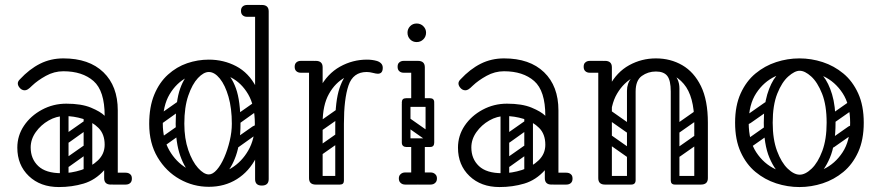

<svg xmlns="http://www.w3.org/2000/svg" viewBox="-20 -746 3561 776"><path d="M403 -24Q403 -29 406 -34Q409 -39 413 -43Q415 -45 420.5 -46.5Q426 -48 437 -48H488Q500 -48 507 -41Q513 -36 513 -24Q513 -13 507 -7Q500 0 488 0H437Q416 0 412 -7Q405 -11 403 -24ZM218 10Q143 10 96.5 -34.5Q50 -79 50 -149Q50 -198 77 -238Q104 -278 149.5 -302.5Q195 -327 248 -327Q309 -327 347.5 -311Q386 -295 403 -278Q403 -379 358 -418.5Q313 -458 236 -458Q199 -458 165.5 -439.5Q132 -421 110 -400Q99 -389 92.5 -385Q86 -381 80 -381Q67 -381 58 -393Q52 -401 52 -409Q52 -417 60 -425Q99 -467 142 -488.5Q185 -510 236 -510Q340 -510 398 -454Q456 -398 456 -300V-26Q456 0 428 0Q401 0 401 -26V-58Q365 -18 318 -4Q271 10 218 10ZM228 -46Q268 -46 308.5 -59Q349 -72 376 -98Q403 -124 403 -161Q403 -204 378 -229Q353 -254 315.5 -265.5Q278 -277 241 -277Q208 -277 176.5 -259Q145 -241 124.5 -212Q104 -183 104 -150Q104 -104 134.5 -75Q165 -46 228 -46ZM235 -78Q225 -93 239 -102L316 -156Q331 -166 340 -152Q351 -137 337 -128L260 -73Q254 -69 247 -70Q240 -71 235 -78ZM235 -176Q225 -191 239 -200L316 -254Q331 -264 340 -250Q351 -235 337 -226L260 -171Q254 -167 247 -168Q240 -169 235 -176ZM335 -17Q318 -17 318 -34V-287Q318 -304 335 -304Q353 -304 353 -288V-35Q353 -17 335 -17ZM239 -17Q222 -17 222 -34V-287Q222 -304 239 -304Q257 -304 257 -288V-35Q257 -17 239 -17Z M824 9Q761 9 706 -22Q651 -53 617 -110Q583 -167 583 -245Q583 -314 603.5 -363.5Q624 -413 659 -444.5Q694 -476 736.5 -490.5Q779 -505 824 -505Q884 -505 934.5 -478.5Q985 -452 1015 -395Q1045 -338 1045 -245Q1045 -167 1016 -110Q987 -53 937.5 -22Q888 9 824 9ZM824 -41Q873 -41 915 -66.5Q957 -92 983.5 -138Q1010 -184 1010 -246Q1010 -319 983 -365Q956 -411 913.5 -433Q871 -455 824 -455Q778 -455 735.5 -433Q693 -411 665.5 -365Q638 -319 638 -246Q638 -184 664.5 -138Q691 -92 733.5 -66.5Q776 -41 824 -41ZM1038 4Q1011 4 1011 -22V-700Q1011 -726 1038 -726Q1066 -726 1066 -700V-22Q1066 4 1038 4ZM920 -157Q911 -171 924 -181L1001 -235Q1016 -245 1025 -231Q1036 -216 1022 -207L945 -152Q940 -148 932.5 -149Q925 -150 920 -157ZM927 -255Q918 -269 931 -279L1008 -333Q1023 -343 1032 -329Q1043 -314 1029 -305L952 -250Q947 -246 939.5 -247Q932 -248 927 -255ZM614 -157Q604 -172 618 -181L695 -235Q710 -245 719 -231Q730 -216 716 -207L639 -152Q633 -148 626 -149Q619 -150 614 -157ZM614 -255Q604 -270 618 -279L695 -333Q710 -343 719 -329Q730 -314 716 -305L639 -250Q633 -246 626 -247Q619 -248 614 -255ZM821 -7Q787 -9 757 -36.5Q727 -64 708.5 -116.5Q690 -169 690 -245Q690 -338 708.5 -389Q727 -440 757 -460.5Q787 -481 821 -481L824 -455Q803 -455 780 -430.5Q757 -406 741 -359.5Q725 -313 725 -246Q725 -186 741 -139.5Q757 -93 780.5 -67Q804 -41 824 -41ZM821 -7 824 -41Q840 -41 856.5 -60Q873 -79 886.5 -110Q900 -141 908.5 -177Q917 -213 917 -246Q917 -308 903.5 -355Q890 -402 868.5 -428.5Q847 -455 824 -455L821 -481Q855 -481 885 -460.5Q915 -440 933.5 -389Q952 -338 952 -245Q952 -169 933.5 -116.5Q915 -64 885 -36.5Q855 -9 821 -7ZM1064 -702Q1062 -689 1055 -685Q1051 -678 1030 -678H979Q967 -678 960 -685Q954 -691 954 -702Q954 -713 960 -719Q967 -726 979 -726H1030Q1041 -726 1047 -724.5Q1053 -723 1054 -721Q1058 -717 1061 -712Q1064 -707 1064 -702Z M1241 -240Q1241 -331 1272 -389.5Q1303 -448 1354 -476.5Q1405 -505 1463 -505Q1484 -505 1502 -500Q1513 -497 1520 -490Q1527 -483 1527 -472Q1527 -448 1507 -448Q1500 -448 1487 -451.5Q1474 -455 1462 -455Q1416 -455 1375.5 -433.5Q1335 -412 1309.5 -366.5Q1284 -321 1284 -249ZM1256 0Q1229 0 1229 -26V-474Q1229 -500 1256 -500Q1284 -500 1284 -474V-26Q1284 0 1256 0ZM1281 -476Q1281 -470 1277.5 -465.5Q1274 -461 1272 -459Q1269 -456 1263.5 -454Q1258 -452 1247 -452H1196Q1184 -452 1177 -459Q1171 -465 1171 -476Q1171 -487 1177 -493Q1184 -500 1196 -500H1247Q1258 -500 1264 -498.5Q1270 -497 1271 -495Q1275 -491 1278 -486Q1281 -481 1281 -476ZM1351 0Q1335 0 1335 -16V-245Q1335 -338 1352 -389Q1369 -440 1397 -460.5Q1425 -481 1459 -481L1462 -455Q1407 -455 1388.5 -400.5Q1370 -346 1370 -246V-16Q1370 0 1354 0ZM1238 -17Q1238 -35 1256 -35H1352Q1370 -35 1370 -17Q1370 0 1351 0H1255Q1238 0 1238 -17ZM1284 -221Q1269 -210 1260 -224Q1256 -229 1255.5 -236Q1255 -243 1263 -249L1340 -303Q1355 -313 1365 -299Q1369 -293 1368.5 -286.5Q1368 -280 1361 -275ZM1282 -122Q1267 -111 1258 -125Q1254 -130 1253.5 -137Q1253 -144 1261 -150L1338 -204Q1353 -214 1363 -200Q1367 -194 1366.5 -187.5Q1366 -181 1359 -176Z M1612 -452Q1600 -452 1593 -459Q1587 -465 1587 -476Q1587 -488 1593 -493Q1600 -500 1612 -500H1663Q1674 -500 1680 -498.5Q1686 -497 1687 -495Q1695 -487 1695 -476Q1694 -465 1688 -459Q1685 -456 1679.5 -454Q1674 -452 1663 -452ZM1604 -170Q1604 -187 1621 -187H1718Q1735 -187 1735 -170Q1735 -152 1719 -152H1621Q1614 -152 1609 -156.5Q1604 -161 1604 -170ZM1669 -3Q1642 -3 1642 -29V-158Q1642 -184 1669 -184Q1697 -184 1697 -158V-29Q1697 -3 1669 -3ZM1669 -314Q1642 -314 1642 -340V-474Q1642 -500 1669 -500Q1697 -500 1697 -474V-340Q1697 -314 1669 -314ZM1604 -332Q1604 -349 1621 -349H1718Q1735 -349 1735 -332Q1735 -314 1719 -314H1621Q1614 -314 1609 -318.5Q1604 -323 1604 -332ZM1609 -267Q1619 -280 1632 -271L1726 -205Q1740 -196 1729 -180Q1719 -167 1706 -176L1612 -242Q1607 -246 1605.5 -253Q1604 -260 1609 -267ZM1717 -153Q1700 -153 1700 -170V-326Q1700 -343 1717 -343Q1735 -343 1735 -327V-171Q1735 -153 1717 -153ZM1621 -153Q1604 -153 1604 -170V-326Q1604 -343 1621 -343Q1639 -343 1639 -327V-171Q1639 -153 1621 -153ZM1592 -25Q1592 -36 1599 -42Q1606 -49 1618 -49H1667Q1679 -49 1686 -43Q1693 -36 1693 -25Q1693 -13 1686 -6Q1679 0 1667 0H1618Q1606 0 1599 -7Q1592 -13 1592 -25ZM1746 -25Q1746 -13 1739 -7Q1732 0 1720 0H1671Q1660 0 1652 -6Q1645 -13 1645 -25Q1645 -36 1652 -43Q1660 -49 1671 -49H1720Q1732 -49 1739 -42Q1746 -36 1746 -25ZM1664 -576Q1648 -576 1637.5 -587Q1627 -598 1627 -614Q1627 -629 1637.5 -640Q1648 -651 1664 -651Q1680 -651 1691 -640Q1702 -629 1702 -614Q1702 -598 1691 -587Q1680 -576 1664 -576Z M2184 -24Q2184 -29 2187 -34Q2190 -39 2194 -43Q2196 -45 2201.5 -46.5Q2207 -48 2218 -48H2269Q2281 -48 2288 -41Q2294 -36 2294 -24Q2294 -13 2288 -7Q2281 0 2269 0H2218Q2197 0 2193 -7Q2186 -11 2184 -24ZM1999 10Q1924 10 1877.5 -34.5Q1831 -79 1831 -149Q1831 -198 1858 -238Q1885 -278 1930.5 -302.5Q1976 -327 2029 -327Q2090 -327 2128.5 -311Q2167 -295 2184 -278Q2184 -379 2139 -418.5Q2094 -458 2017 -458Q1980 -458 1946.5 -439.5Q1913 -421 1891 -400Q1880 -389 1873.5 -385Q1867 -381 1861 -381Q1848 -381 1839 -393Q1833 -401 1833 -409Q1833 -417 1841 -425Q1880 -467 1923 -488.5Q1966 -510 2017 -510Q2121 -510 2179 -454Q2237 -398 2237 -300V-26Q2237 0 2209 0Q2182 0 2182 -26V-58Q2146 -18 2099 -4Q2052 10 1999 10ZM2009 -46Q2049 -46 2089.5 -59Q2130 -72 2157 -98Q2184 -124 2184 -161Q2184 -204 2159 -229Q2134 -254 2096.5 -265.5Q2059 -277 2022 -277Q1989 -277 1957.5 -259Q1926 -241 1905.5 -212Q1885 -183 1885 -150Q1885 -104 1915.5 -75Q1946 -46 2009 -46ZM2016 -78Q2006 -93 2020 -102L2097 -156Q2112 -166 2121 -152Q2132 -137 2118 -128L2041 -73Q2035 -69 2028 -70Q2021 -71 2016 -78ZM2016 -176Q2006 -191 2020 -200L2097 -254Q2112 -264 2121 -250Q2132 -235 2118 -226L2041 -171Q2035 -167 2028 -168Q2021 -169 2016 -176ZM2116 -17Q2099 -17 2099 -34V-287Q2099 -304 2116 -304Q2134 -304 2134 -288V-35Q2134 -17 2116 -17ZM2020 -17Q2003 -17 2003 -34V-287Q2003 -304 2020 -304Q2038 -304 2038 -288V-35Q2038 -17 2020 -17Z M2412 -250Q2412 -341 2442.5 -398Q2473 -455 2523 -482.5Q2573 -510 2631 -510Q2690 -510 2737.5 -482.5Q2785 -455 2813 -398Q2841 -341 2841 -250H2786Q2786 -357 2743.5 -407Q2701 -457 2631 -457Q2585 -457 2543 -435Q2501 -413 2474 -367.5Q2447 -322 2447 -250ZM2425 0Q2398 0 2398 -26V-474Q2398 -500 2425 -500Q2453 -500 2453 -474V-26Q2453 0 2425 0ZM2364 -452Q2352 -452 2345 -459Q2339 -465 2339 -476Q2339 -488 2345 -493Q2352 -500 2364 -500H2415Q2426 -500 2432 -498.5Q2438 -497 2439 -495Q2443 -491 2446 -486Q2449 -481 2449 -476Q2447 -463 2440 -459Q2436 -452 2415 -452ZM2813 0Q2786 0 2786 -26V-250Q2786 -276 2813 -276Q2841 -276 2841 -250V-26Q2841 0 2813 0ZM2708 0Q2691 0 2691 -17V-379Q2691 -396 2708 -396Q2726 -396 2726 -380V-18Q2726 0 2708 0ZM2631 -457Q2599 -457 2574 -439Q2549 -421 2549 -376V-281H2514V-379Q2514 -409 2532 -431Q2550 -453 2579.5 -464.5Q2609 -476 2642 -476ZM2631 -457 2621 -476Q2671 -476 2698.5 -451.5Q2726 -427 2726 -389V-281H2691V-376Q2691 -421 2677 -439Q2663 -457 2631 -457ZM2409 -17Q2409 -35 2427 -35H2530Q2548 -35 2548 -17Q2548 0 2529 0H2426Q2409 0 2409 -17ZM2693 -17Q2693 -35 2711 -35H2814Q2832 -35 2832 -17Q2832 0 2813 0H2710Q2693 0 2693 -17ZM2424 -198Q2434 -211 2447 -202L2541 -136Q2555 -127 2544 -111Q2534 -98 2521 -107L2427 -173Q2422 -177 2420.5 -184Q2419 -191 2424 -198ZM2424 -296Q2434 -309 2447 -300L2541 -234Q2555 -225 2544 -209Q2534 -196 2521 -205L2427 -271Q2422 -275 2420.5 -282Q2419 -289 2424 -296ZM2531 0Q2514 0 2514 -17V-349Q2514 -366 2531 -366Q2549 -366 2549 -350V-18Q2549 0 2531 0ZM2435 0Q2418 0 2418 -17V-349Q2418 -366 2435 -366Q2453 -366 2453 -350V-18Q2453 0 2435 0ZM2727 -211Q2712 -200 2703 -214Q2699 -219 2698.5 -226Q2698 -233 2706 -239L2783 -293Q2798 -303 2808 -289Q2812 -283 2811.5 -276.5Q2811 -270 2804 -265ZM2729 -114Q2714 -103 2705 -117Q2701 -122 2700.5 -129Q2700 -136 2708 -142L2785 -196Q2800 -206 2810 -192Q2814 -186 2813.5 -179.5Q2813 -173 2806 -168Z M3211 10Q3163 10 3117 -5Q3071 -20 3033.5 -51Q2996 -82 2973.5 -131.5Q2951 -181 2951 -250Q2951 -319 2973.5 -368.5Q2996 -418 3033.5 -449Q3071 -480 3117 -495Q3163 -510 3211 -510Q3259 -510 3305 -495Q3351 -480 3388.5 -449Q3426 -418 3448.5 -368.5Q3471 -319 3471 -250Q3471 -181 3448.5 -131.5Q3426 -82 3388.5 -51Q3351 -20 3305 -5Q3259 10 3211 10ZM3211 -40Q3261 -40 3308 -62Q3355 -84 3385.5 -130.5Q3416 -177 3416 -250Q3416 -323 3385.5 -369.5Q3355 -416 3308 -438Q3261 -460 3211 -460Q3162 -460 3114.5 -438Q3067 -416 3036.5 -369.5Q3006 -323 3006 -250Q3006 -177 3036.5 -130.5Q3067 -84 3114.5 -62Q3162 -40 3211 -40ZM3212 -4Q3181 -4 3147 -29Q3113 -54 3090 -108Q3067 -162 3067 -250Q3067 -318 3081 -364.5Q3095 -411 3117 -438.5Q3139 -466 3164.5 -478Q3190 -490 3212 -490V-460Q3192 -460 3166 -437Q3140 -414 3121.5 -367.5Q3103 -321 3103 -250Q3103 -183 3120.5 -136Q3138 -89 3163.5 -64.5Q3189 -40 3212 -40ZM3212 -4V-40Q3235 -40 3260.5 -64.5Q3286 -89 3303.5 -136Q3321 -183 3321 -250Q3321 -321 3302.5 -367.5Q3284 -414 3258.5 -437Q3233 -460 3212 -460V-490Q3235 -490 3260 -478Q3285 -466 3307 -438.5Q3329 -411 3343 -364.5Q3357 -318 3357 -250Q3357 -162 3334 -108Q3311 -54 3277.5 -29Q3244 -4 3212 -4ZM3014 -249Q2999 -238 2990 -252Q2986 -257 2985.5 -264Q2985 -271 2993 -277L3070 -331Q3085 -341 3095 -327Q3099 -321 3098.5 -314.5Q3098 -308 3091 -303ZM3016 -152Q3001 -141 2992 -155Q2988 -160 2987.5 -167Q2987 -174 2995 -180L3072 -234Q3087 -244 3097 -230Q3101 -224 3100.5 -217.5Q3100 -211 3093 -206ZM3350 -249Q3335 -238 3326 -252Q3322 -257 3321.5 -264Q3321 -271 3329 -277L3406 -331Q3421 -341 3431 -327Q3435 -321 3434.5 -314.5Q3434 -308 3427 -303ZM3352 -152Q3337 -141 3328 -155Q3324 -160 3323.5 -167Q3323 -174 3331 -180L3408 -234Q3423 -244 3433 -230Q3437 -224 3436.5 -217.5Q3436 -211 3429 -206Z"/></svg>

Font: Agu Display Uzo
Style: Regular
Weight: 400
Version: Version 1.103